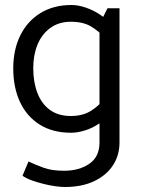

<svg xmlns="http://www.w3.org/2000/svg" viewBox="-20 -518 566 768"><path d="M458 -485H410L378 -421V52Q378 109 337.5 137Q297 165 236 165Q188 165 156 153.5Q124 142 94 128L70 185Q86 196 108.5 204Q131 212 155.5 218Q180 224 202 227Q224 230 239 230Q308 230 357 206.5Q406 183 432 143Q458 103 458 52ZM401 -126Q373 -92 341 -73Q309 -54 263 -54Q213 -54 179.5 -78.5Q146 -103 129.5 -146.5Q113 -190 113 -245Q113 -298 130 -339.5Q147 -381 181 -406Q215 -431 264 -431Q312 -431 343.5 -412.5Q375 -394 403 -363L427 -417Q407 -442 379.5 -460Q352 -478 322 -488Q292 -498 266 -498Q194 -498 141.5 -465.5Q89 -433 61 -376Q33 -319 33 -244Q33 -168 60 -110Q87 -52 139 -19.5Q191 13 264 13Q289 13 319 4Q349 -5 377 -24Q405 -43 426 -69Z"/></svg>

Font: Catamaran
Style: Regular
Weight: 400
Designer: Pria Ravichandran
Version: Version 2.000